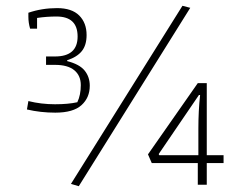

<svg xmlns="http://www.w3.org/2000/svg" viewBox="-20 -638 864 663"><path d="M225 -3 610 -618 637 -611 252 5ZM73 -260 78 -289Q122 -278 170 -278Q216 -278 247 -285Q259 -310 259 -344Q259 -377 236.5 -395.5Q214 -414 170 -414H139V-443H170Q248 -443 248 -512Q248 -581 175 -581Q141 -581 108 -576V-539H84Q78 -559 78 -580V-594Q125 -610 177 -610Q228 -610 253.5 -584.5Q279 -559 279 -517Q279 -482 262.5 -461.5Q246 -441 212 -430V-427Q255 -416 272.5 -394Q290 -372 290 -342Q290 -301 261.5 -275Q233 -249 171 -249Q120 -249 73 -260ZM663 -75H504L491 -105L663 -351H694V-102H752V-75H694V0H663ZM665 -102V-193Q665 -256 671 -310H667L528 -106L530 -102Z"/></svg>

Font: Athiti ExtraLight
Style: Regular
Weight: 250
Version: Version 1.032